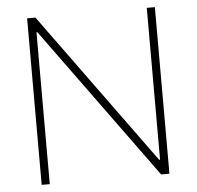

<svg xmlns="http://www.w3.org/2000/svg" viewBox="-51 -752 823 804"><g transform="rotate(-5 360.5 -350.0)"><path d="M92 -700H127L591 -62H595V-700H629V0H594L130 -638H126V0H92Z"/></g></svg>

Font: Be Vietnam Thin
Style: Regular
Weight: 100
Designer: Gabriel Lam
Foundry: TypeRant
Version: Version 4.000